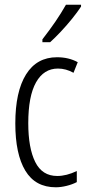

<svg xmlns="http://www.w3.org/2000/svg" viewBox="-20 -785 370 815"><path d="M217 10Q130 10 87.5 -60.5Q45 -131 45 -261Q45 -396 90.5 -469Q136 -542 222 -542Q272 -542 310 -521L292 -476Q260 -494 226 -494Q166 -494 133 -435.5Q100 -377 100 -262Q100 -157 129.5 -97.5Q159 -38 223 -38Q262 -38 306 -59V-12Q287 -2 262.5 4Q238 10 217 10ZM324 -757Q309 -734 286 -705.5Q263 -677 238 -650.5Q213 -624 193 -606H160V-618Q191 -658 215 -693Q239 -728 260 -765H324Z"/></svg>

Font: Noto Sans Sinhala UI ExtraCondensed Light
Style: Regular
Weight: 300
Width: 2
Designer: Jelle Bosma - Monotype Design Team
Foundry: Monotype Imaging Inc.
Version: Version 2.006; ttfautohint (v1.8.4.7-5d5b)